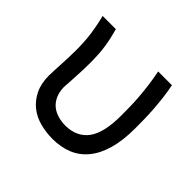

<svg xmlns="http://www.w3.org/2000/svg" viewBox="-133 -672 831 831"><g transform="rotate(45 282.5 -257.0)"><path d="M76 -176Q76 -188 77 -206Q78 -224 79 -245Q80 -266 81 -289Q82 -312 82 -334Q82 -391 75.5 -436Q69 -481 58 -522H139Q145 -501 149.5 -481Q154 -461 157.5 -439Q161 -417 162.5 -392Q164 -367 164 -336Q164 -314 163 -292Q162 -270 161 -250Q160 -230 159 -213.5Q158 -197 157 -186Q158 -155 168 -133.5Q178 -112 194.5 -98.5Q211 -85 233.5 -78.5Q256 -72 281 -72Q349 -73 384.5 -120.5Q420 -168 420 -273Q420 -276 420 -279Q420 -300 419.5 -328Q419 -356 416.5 -387.5Q414 -419 409.5 -453Q405 -487 398 -522H482Q488 -495 492 -462.5Q496 -430 498.5 -397Q501 -364 501.5 -333Q502 -302 502 -277Q502 -203 486.5 -149Q471 -95 442 -60Q413 -25 372.5 -8.5Q332 8 281 8Q241 8 203.5 -2Q166 -12 138 -34.5Q110 -57 93 -92Q76 -127 76 -176Z"/></g></svg>

Font: Rising Sun
Style: Regular
Weight: 400
Designer: Matt McInerney, Pablo Impallari, Rodrigo Fuenzalida (Raleway font), Stephen Hutchings (Greek), Cristiano Sobral (main ch
Foundry: The Rising Sun Project Authors
Version: Version 4.327; ttfautohint (v1.8.4.7-5d5b-dirty)